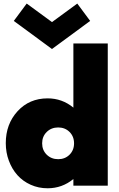

<svg xmlns="http://www.w3.org/2000/svg" viewBox="-20 -1021 655 1056"><path d="M241.8 14.5Q191.8 14.5 148.9 -4.8Q105.9 -24.1 75.9 -57.5Q45.9 -90.9 28.9 -136.6Q11.8 -182.3 11.8 -233.6Q11.8 -338.6 76.6 -409.3Q141.4 -480 241.8 -480Q321.8 -480 383.6 -429.1V-781.8H572.7V0H383.6V-36.4Q321.8 14.5 241.8 14.5ZM265.9 -751.4 55.9 -905.9 126.8 -1001.4 265.9 -899.5 405 -1001.4 475.9 -905.9ZM237 -295.2Q211.8 -270.5 211.8 -232.7Q211.8 -195 237 -170.2Q262.3 -145.5 300 -145.5Q337.7 -145.5 362.5 -170.2Q387.3 -195 387.3 -232.7Q387.3 -270.5 362.5 -295.2Q337.7 -320 300 -320Q262.3 -320 237 -295.2Z"/></svg>

Font: Spartan MB Black
Style: Regular
Weight: 900
Designer: Matt Bailey, Mirko Velimirovic
Foundry: Matt Bailey
Version: Version 1.005